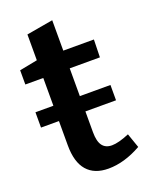

<svg xmlns="http://www.w3.org/2000/svg" viewBox="-131 -743 650 825"><g transform="rotate(-20 194.5 -330.0)"><path d="M372 -33Q294 11 221 11Q157 11 123.5 -27.5Q90 -66 90 -143V-254H8V-324H90V-451H8V-516L90 -532V-650L211 -671V-532H351L349 -451H211V-324H351V-254H211V-159Q211 -117 225.5 -97.5Q240 -78 269 -78Q299 -78 349 -99Z"/></g></svg>

Font: Bitter Pro SemiBold
Style: Regular
Weight: 600
Designer: Sol Matas, and Bitter project Authors
Foundry: Sol Matas
Version: Version 1.010